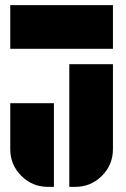

<svg xmlns="http://www.w3.org/2000/svg" viewBox="-20 -720 490 748"><path d="M20 -530V-700H420V-530ZM250 8V-470H420V-139Q420 -78 377 -35Q334 8 273 8ZM20 -139V-318H190V8H167Q106 8 63 -35Q20 -78 20 -139Z"/></svg>

Font: Promplate
Style: Bold
Weight: 400
Designer: Evgeny Tarasenko
Foundry: Evgeny Tarasenko
Version: Version 1.000